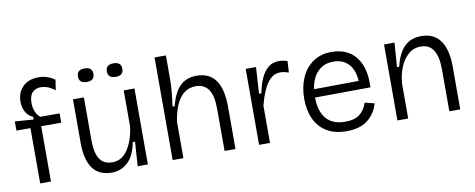

<svg xmlns="http://www.w3.org/2000/svg" viewBox="-62 -987 3174 1282"><g transform="rotate(-10 1524.5 -346.5)"><path d="M125 0V-375H30V-437L156 -428V-446Q123 -460 106.5 -491Q90 -522 90 -561Q90 -621 129 -660.5Q168 -700 236 -700Q270 -700 298.5 -689.5Q327 -679 346 -664L335 -594Q317 -610 291.5 -621Q266 -632 239 -632Q204 -632 182.5 -609.5Q161 -587 161 -540Q161 -503 173.5 -477Q186 -451 203 -438H334V-375H198V0Z M609 12Q438 12 438 -221V-515H512V-226Q512 -140 539 -97.5Q566 -55 626 -55Q689 -55 729.5 -115.5Q770 -176 782 -270V-515H855V0H786L797 -165H782Q764 -73 718.5 -30.5Q673 12 609 12ZM746 -613Q693 -613 693 -659Q693 -705 746 -705Q798 -705 798 -659Q798 -613 746 -613ZM550 -613Q497 -613 497 -659Q497 -705 550 -705Q602 -705 602 -659Q602 -613 550 -613Z M1023 0V-696H1100V-535Q1100 -490 1095.5 -444.5Q1091 -399 1084 -352H1099Q1121 -441 1164 -484Q1207 -527 1277 -527Q1449 -527 1449 -288V0H1375V-283Q1375 -376 1345.5 -417.5Q1316 -459 1260 -459Q1212 -459 1178.5 -431.5Q1145 -404 1125 -356Q1105 -308 1096 -247V0Z M1609 0V-515H1679L1668 -336H1684Q1694 -390 1713 -433.5Q1732 -477 1762 -502.5Q1792 -528 1837 -528Q1848 -528 1862 -526Q1876 -524 1893 -518L1889 -441Q1874 -446 1859.5 -449Q1845 -452 1832 -452Q1792 -452 1764 -424.5Q1736 -397 1716.5 -352Q1697 -307 1683 -253V0Z M2202 12Q2122 12 2068 -20.5Q2014 -53 1986.5 -112Q1959 -171 1959 -249Q1959 -329 1986.5 -392Q2014 -455 2066.5 -491Q2119 -527 2194 -527Q2259 -527 2308.5 -497.5Q2358 -468 2385 -406.5Q2412 -345 2408 -249L2032 -246Q2032 -153 2075 -102.5Q2118 -52 2204 -52Q2269 -52 2303.5 -80.5Q2338 -109 2352 -155L2417 -139Q2396 -67 2342.5 -27.5Q2289 12 2202 12ZM2194 -461Q2130 -462 2088 -420Q2046 -378 2035 -302L2338 -305Q2333 -383 2293.5 -422.5Q2254 -462 2194 -461Z M2547 0V-515H2618L2606 -351H2621Q2643 -442 2686.5 -484.5Q2730 -527 2802 -527Q2886 -527 2929.5 -466.5Q2973 -406 2973 -290V0H2899V-284Q2899 -459 2786 -459Q2736 -459 2700 -427Q2664 -395 2644 -344Q2624 -293 2620 -235V0Z"/></g></svg>

Font: Bricolage Grotesque 12pt Light
Style: Regular
Weight: 300
Designer: Mathieu Triay
Foundry: Atelier Triay
Version: Version 1.001; ttfautohint (v1.8.4.7-5d5b);gftools[0.9.33.de